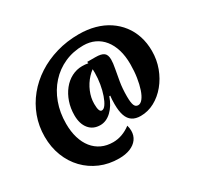

<svg xmlns="http://www.w3.org/2000/svg" viewBox="-188 -973 1447 1395"><g transform="rotate(-30 535.5 -275.5)"><path d="M581 -535H649Q700 -535 720.5 -519Q741 -503 741 -463Q741 -434 732.5 -390.5Q724 -347 715 -292.5Q706 -238 706 -174Q706 -122 715 -99.5Q724 -77 746 -77Q766 -77 784 -99.5Q802 -122 815.5 -162Q829 -202 837 -254Q845 -306 845 -365Q845 -432 829 -485Q813 -538 783 -575.5Q753 -613 710.5 -633Q668 -653 615 -653Q530 -653 458.5 -621Q387 -589 334.5 -531Q282 -473 253 -394Q224 -315 224 -222Q224 -156 240 -103Q256 -50 286 -12.5Q316 25 358.5 45Q401 65 455 65Q493 65 530.5 51.5Q568 38 602 12Q609 34 609 58Q609 98 587.5 127.5Q566 157 526.5 173Q487 189 433 189Q348 189 276.5 158.5Q205 128 152.5 73.5Q100 19 71 -55.5Q42 -130 42 -218Q42 -306 71 -385Q100 -464 153 -529Q206 -594 278.5 -641Q351 -688 439.5 -714Q528 -740 627 -740Q700 -740 762 -723Q824 -706 873 -673.5Q922 -641 957 -595.5Q992 -550 1010.5 -493Q1029 -436 1029 -369Q1029 -296 1004.5 -229.5Q980 -163 937 -111Q894 -59 839 -29.5Q784 0 723 0Q681 0 653.5 -18Q626 -36 613 -73.5Q600 -111 600 -170Q600 -190 601 -208Q602 -226 604 -239H596Q572 -170 529 -129.5Q486 -89 436 -89Q376 -89 341.5 -131Q307 -173 307 -245Q307 -304 324.5 -355Q342 -406 373 -445Q404 -484 445.5 -505.5Q487 -527 534 -527Q560 -527 582.5 -522.5Q605 -518 629 -507L632 -493Q588 -475 551.5 -435.5Q515 -396 494 -346Q473 -296 473 -245Q473 -211 479 -193.5Q485 -176 498 -176Q515 -176 531 -199Q547 -222 560.5 -260.5Q574 -299 582 -346Q590 -393 590 -440Q590 -464 589 -479.5Q588 -495 586.5 -508Q585 -521 581 -535Z"/></g></svg>

Font: Merienda Black
Style: Regular
Weight: 900
Designer: Eduardo Rodriguez Tunni
Foundry: Eduardo Rodriguez Tunni
Version: Version 2.001